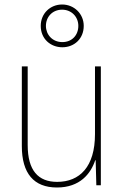

<svg xmlns="http://www.w3.org/2000/svg" viewBox="-20 -823 553 853"><path d="M257 -613C310 -613 352 -651 352 -708C352 -762 309 -803 256 -803C204 -803 161 -764 161 -708C161 -650 205 -613 257 -613ZM257 -636C213 -636 184 -669 184 -708C184 -748 213 -780 256 -780C297 -780 328 -749 328 -708C328 -667 300 -636 257 -636ZM428 -528H402V-227C402 -82 334 -15 234 -15C150 -15 103 -65 103 -179V-528H77V-174C77 -53 130 10 233 10C335 10 383 -51 403 -111H405L408 0H428Z"/></svg>

Font: Noto Sans Gurmukhi SemiCondensed Thin
Style: Regular
Weight: 100
Width: 4
Designer: Jelle Bosma - Monotype Design Team
Foundry: Monotype Imaging Inc.
Version: Version 2.004